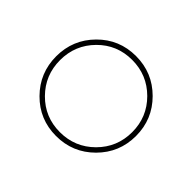

<svg xmlns="http://www.w3.org/2000/svg" viewBox="-96 -819 638 638"><g transform="rotate(45 223.0 -500.0)"><path d="M343.5 -620.4Q293.9 -669.9 223.1 -669.9Q152.3 -669.9 103.3 -620.4Q54.2 -570.8 54.2 -500Q54.2 -429.2 103.3 -379.6Q152.3 -330.1 223.1 -330.1Q293.9 -330.1 343.5 -379.6Q393.1 -429.2 393.1 -500Q393.1 -570.8 343.5 -620.4ZM356.2 -633.1Q411.1 -578.1 411.1 -500Q411.1 -421.9 356.2 -366.9Q301.3 -312 223.1 -312Q145 -312 90.6 -366.9Q36.1 -421.9 36.1 -500Q36.1 -578.1 90.6 -633.1Q145 -688 223.1 -688Q301.3 -688 356.2 -633.1Z"/></g></svg>

Font: Rawengulk
Style: Light
Weight: 300
Version: Version 0.92